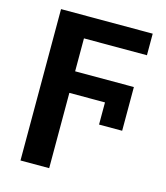

<svg xmlns="http://www.w3.org/2000/svg" viewBox="-116 -635 832 963"><g transform="rotate(15 300.0 -153.0)"><path d="M230 240V-151H415V-36H535V-263H230V-434H557V-546H81V240Z"/></g></svg>

Font: Noto Sans Mono UI
Style: Bold
Weight: 700
Designer: Monotype Design team
Foundry: Monotype Imaging Inc.
Version: 1.000